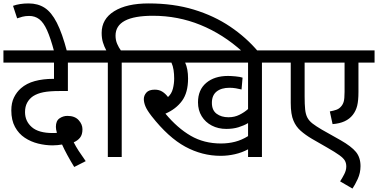

<svg xmlns="http://www.w3.org/2000/svg" viewBox="-20 -916 2205 1120"><path d="M413 58Q392 24 373 -11Q354 -46 342 -73Q330 -71 316 -69.5Q302 -68 287 -68Q245 -68 202.5 -78.5Q160 -89 124.5 -112.5Q89 -136 67.5 -175.5Q46 -215 46 -272Q46 -316 61.5 -347.5Q77 -379 102 -401Q135 -430 183 -443Q231 -456 290 -456H295V-551H0V-622H534V-551H376V-385H327Q269 -385 233.5 -378Q198 -371 173 -355Q151 -340 138.5 -317Q126 -294 126 -262Q126 -209 165.5 -174.5Q205 -140 287 -140Q293 -140 299 -140Q305 -140 312 -141Q306 -161 306 -176Q306 -211 327 -225.5Q348 -240 373 -240Q416 -240 438.5 -215.5Q461 -191 461 -162Q461 -130 446.5 -112.5Q432 -95 410 -86Q422 -62 438.5 -36.5Q455 -11 480 24Z M296 -615Q275 -694 254.5 -739.5Q234 -785 209 -804Q184 -823 150 -823Q128 -823 111 -818.5Q94 -814 80 -809L56 -882Q95 -896 147 -896Q201 -896 240.5 -870.5Q280 -845 311.5 -783.5Q343 -722 371 -615Z M609 -551H520V-622H600Q588 -644 580.5 -668.5Q573 -693 573 -724Q573 -805 646 -850.5Q719 -896 847 -896Q992 -896 1110.5 -860Q1229 -824 1323 -760.5Q1417 -697 1486 -615H1394Q1281 -717 1149.5 -770.5Q1018 -824 872 -824Q654 -824 654 -708Q654 -682 663.5 -660Q673 -638 685 -622H793V-551H690V0H609Z M1508 -551V0H1427V-45Q1392 -26 1350.5 -16.5Q1309 -7 1267 -7Q1159 -7 1060.5 -60.5Q962 -114 864 -239Q837 -274 828 -296.5Q819 -319 819 -338Q819 -359 834 -376Q849 -393 883 -393Q908 -393 926.5 -381.5Q945 -370 960 -350Q981 -369 988.5 -398.5Q996 -428 996 -458Q996 -484 992.5 -507.5Q989 -531 980 -551H779V-622H1612V-551ZM1313 -232Q1348 -232 1377 -246.5Q1406 -261 1427 -280V-551H1060Q1077 -514 1077 -458Q1077 -376 1042 -328Q1007 -280 945 -253Q1015 -169 1092.5 -124Q1170 -79 1269 -79Q1312 -79 1351 -89Q1390 -99 1427 -122V-198Q1404 -184 1372 -174Q1340 -164 1300 -164Q1253 -164 1215.5 -183.5Q1178 -203 1156.5 -238Q1135 -273 1135 -319Q1135 -392 1183 -432.5Q1231 -473 1310 -473Q1327 -473 1354 -470.5Q1381 -468 1395 -463L1389 -394Q1374 -398 1355.5 -401Q1337 -404 1319 -404Q1271 -404 1243.5 -382Q1216 -360 1216 -316Q1216 -273 1243.5 -252.5Q1271 -232 1313 -232Z M2165 -551H2071V-380Q2071 -329 2063.5 -299Q2056 -269 2038 -246Q2001 -198 1920 -192L1904 -266Q1926 -270 1941.5 -275.5Q1957 -281 1967 -292Q1979 -304 1984.5 -321.5Q1990 -339 1990 -380V-551H1757V-353Q1757 -307 1760 -278Q1763 -249 1773 -230Q1783 -211 1803 -195.5Q1823 -180 1857 -160L1967 -98Q2030 -62 2056.5 -29.5Q2083 3 2083 53Q2083 93 2066.5 128.5Q2050 164 2036 184L1964 142Q1977 122 1988.5 99.5Q2000 77 2000 55Q2000 36 1992 21.5Q1984 7 1960 -10.5Q1936 -28 1887 -56L1800 -106Q1761 -129 1733.5 -153.5Q1706 -178 1692 -212Q1676 -248 1676 -316V-551H1597V-622H2165Z"/></svg>

Font: Noto Sans
Style: Italic
Weight: 400
Italic angle: -12°
Designer: Monotype Design Team
Foundry: Monotype Imaging Inc.
Version: Version 2.013; ttfautohint (v1.8.4.7-5d5b)